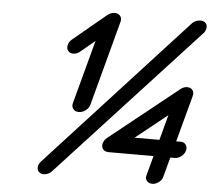

<svg xmlns="http://www.w3.org/2000/svg" viewBox="-54 -827 976 885"><g transform="rotate(5 434.5 -384.5)"><path d="M582.5 -204.6H697.5L728.8 -321.5ZM798.3 -751Q810.3 -764.2 827.9 -767.8Q845.5 -771.5 857.7 -763.7Q869.4 -755.9 869.1 -740.7Q868.9 -725.6 857.2 -712.4L218 -18.3Q206.1 -5.1 189.2 -1.5Q172.4 2.2 161.1 -5.6Q149.7 -13.4 149.8 -28.4Q149.9 -43.5 161.6 -56.6ZM408.4 -757.1Q423.8 -769.3 441.4 -769.3Q458.5 -769.3 467.2 -758.1Q475.8 -746.8 471.4 -730.7L366.5 -338.4Q362.3 -322.5 347.3 -311.3Q332.3 -300 315.7 -300Q299.1 -300 290.2 -311.3Q281.2 -322.5 285.4 -338.4L364.5 -633.3L298.1 -577.9Q284.2 -566.4 267.9 -565.9Q251.7 -565.4 243.2 -576.2Q234.6 -586.9 238.3 -602.9Q241.9 -618.9 255.9 -630.4ZM772.9 -445.6Q787.8 -457.8 804.4 -457.8Q820.6 -457.8 828.9 -446.5Q837.2 -435.3 832.8 -419.2L775.1 -204.6H795.9Q811.5 -204.6 819.8 -193.2Q828.1 -181.9 824 -166Q819.8 -150.4 805.4 -139Q791 -127.7 775.1 -127.7H754.6L729.7 -35.2Q725.8 -20.8 711.8 -10.4Q697.8 0 681.9 0Q666 0 657.1 -10.4Q648.2 -20.8 652.1 -35.2L676.8 -127.7H468.8Q451.7 -127.7 442.9 -138.8Q434.1 -149.9 438.5 -166Q442.6 -181.6 456.3 -192.4Z"/></g></svg>

Font: Tecnico
Style: GruesoInclinado
Weight: 700
Italic angle: -15°
Version: Version 1.3